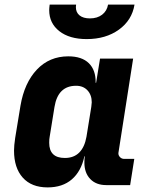

<svg xmlns="http://www.w3.org/2000/svg" viewBox="-20 -805 640 835"><path d="M564 -114 546 0H442Q398 0 372.5 -26.5Q347 -53 347 -98Q347 -116 349 -125H347Q333 -60 292.5 -25Q252 10 187 10Q117 10 79 -32.5Q41 -75 41 -150Q41 -172 46 -205L69 -345Q86 -445 140.5 -502.5Q195 -560 277 -560Q336 -560 366.5 -530Q397 -500 396 -445H398L415 -550H559L495 -140Q494 -130 501.5 -122Q509 -114 520 -114ZM377 -340Q379 -354 379 -360Q379 -392 360.5 -412Q342 -432 311 -432Q232 -432 217 -340L196 -210Q194 -201 194 -184Q194 -118 262 -118Q301 -118 324.5 -141.5Q348 -165 356 -210ZM194 -761Q194 -769 196 -785H311Q310 -781 310 -774Q310 -751 326 -738Q342 -725 371 -725Q403 -725 424 -741Q445 -757 450 -785H565Q554 -717 497 -676Q440 -635 357 -635Q282 -635 238 -669.5Q194 -704 194 -761Z"/></svg>

Font: JetBrains Mono Extra Bold
Style: Italic
Weight: 800
Italic angle: -9°
Monospace: yes
Designer: Philipp Nurullin, Konstantin Bulenkov
Foundry: JetBrains
Version: 2.002